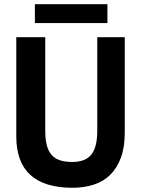

<svg xmlns="http://www.w3.org/2000/svg" viewBox="-20 -876 667 908"><path d="M440 -700H570V-248Q570 -180 552 -131Q534 -82 502 -50Q470 -18 424 -3Q378 12 323 12Q57 12 57 -231V-700H194V-258Q194 -217 201.5 -188.5Q209 -160 225 -142.5Q241 -125 265 -117.5Q289 -110 321 -110Q384 -110 412 -145Q440 -180 440 -258ZM145 -856H488V-767H145Z"/></svg>

Font: PTSans
Style: Bold
Weight: 700
Designer: A.Korolkova, O.Umpeleva, V.Yefimov
Foundry: ParaType Ltd
Version: Version 2.003W OFL